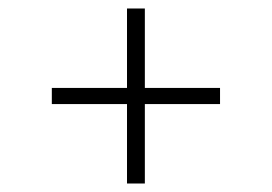

<svg xmlns="http://www.w3.org/2000/svg" viewBox="-20 -566 640 452"><path d="M279 -134V-321H102V-359H279V-546H321V-359H498V-321H321V-134Z"/></svg>

Font: Iosevka Etoile Extralight
Style: Regular
Weight: 200
Designer: Belleve Invis
Foundry: Belleve Invis
Version: Version 22.1.2; ttfautohint (v1.8.4)